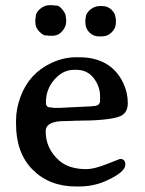

<svg xmlns="http://www.w3.org/2000/svg" viewBox="-20 -691 546 724"><path d="M331.1 -291Q357.4 -291 357.4 -312V-327.6Q357.4 -365.2 333.3 -396.5Q309.1 -427.7 268.1 -427.7H258.8Q217.3 -427.7 185.3 -391.1Q153.3 -354.5 153.3 -306.6V-303.7Q153.3 -286.1 169.4 -286.1Q175.3 -285.2 177.7 -285.2L183.1 -284.2H210L213.4 -284.7L322.8 -290Q327.6 -291 331.1 -291ZM177.2 -556.2H164.1Q158.2 -557.6 150.4 -557.6Q142.6 -557.6 127.9 -572.3Q113.3 -586.9 113.3 -606.9V-618.7Q114.7 -624.5 114.7 -627.9Q114.7 -643.6 131.3 -657.5Q147.9 -671.4 165.5 -671.4H178.7Q184.6 -669.9 193.8 -669.9Q203.1 -669.9 215.6 -654.8Q228 -639.6 228 -627.9L229.5 -618.2V-608.9Q229.5 -590.8 214.8 -573.5Q200.2 -556.2 177.2 -556.2ZM417 -605Q417 -585 401.4 -569.3Q385.7 -553.7 364.7 -553.7H353Q332 -553.7 316.9 -568.8Q301.8 -584 301.8 -607.4V-614.7Q303.2 -620.6 303.2 -624Q303.2 -640.1 319.8 -654.1Q336.4 -668 354.5 -668H366.2Q386.7 -668 400.9 -653.8Q415 -639.6 415 -627.4L417 -618.2ZM222.7 -234.4Q152.3 -234.4 152.3 -195.8Q152.3 -131.3 202.1 -86.4Q239.3 -53.2 305.7 -53.2Q334.5 -53.2 383.3 -72.5Q432.1 -91.8 432.6 -91.8Q452.6 -91.8 452.6 -70.3Q452.6 -41.5 379.4 -8.8Q332.5 12.2 277.3 12.2H266.6Q166.5 12.2 103.5 -50.8Q40.5 -113.8 40.5 -223.1V-234.4Q40.5 -235.8 40.5 -236.8Q40.5 -281.2 57.6 -326.7Q90.8 -415.5 174.8 -454.1Q220.2 -475.1 267.1 -475.1H277.8Q398.4 -475.1 444.8 -377.9Q461.9 -341.8 461.9 -302Q461.9 -262.2 428.7 -251Q384.8 -235.8 264.6 -235.8L243.7 -234.9Q233.4 -234.4 222.7 -234.4Z"/></svg>

Font: Averia Serif Libre
Style: Regular
Weight: 400
Version: Version 1.002